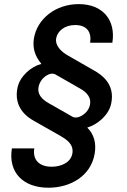

<svg xmlns="http://www.w3.org/2000/svg" viewBox="-20 -757 612 925"><path d="M414.1 -551.1H521.3C538.7 -659.4 476.2 -737.2 359.4 -737.2C248.9 -737.2 159.8 -667.6 143.5 -572.8C135.3 -522.7 150.9 -483.3 178.3 -451V-448.9C128.6 -435.4 76 -389.9 64.3 -334.5C44.4 -238.3 111.2 -192.1 146.7 -172.9L271 -102.3C298.7 -85.9 335.9 -63.6 328.8 -18.1C321.4 25.6 275.9 45.5 231.5 46.2C171.5 47.2 136 15.3 145.2 -41.9H37.3C18.5 74.2 92 147.4 213.4 147.4C320 147.4 418.7 90.6 436.4 -18.1C444.2 -67.8 433.2 -109.4 400.9 -141.7L402.3 -143.1C447.1 -156.2 503.2 -200.3 515.3 -256.4C536.6 -352.3 468.4 -397.4 434.7 -416.5L308.9 -488.6C280.2 -504.3 244 -534.4 250.7 -572.8C257.1 -607.6 291.5 -636.4 342.3 -636.4C400.6 -636.4 422.2 -599.8 414.1 -551.1ZM165.8 -338.4C174.7 -383.2 221.6 -413.4 247.5 -398.1L364.7 -331C399.5 -312.1 420.8 -285.2 413.4 -252.5C405.2 -208.5 354 -180.8 329.9 -194.2L215.9 -259.2C181.5 -278.4 158.7 -303.3 165.8 -338.4Z"/></svg>

Font: Magic Ui Pro Semi Bold
Style: Italic
Weight: 600
Italic angle: -9.39999°
Designer: Stefan Endress, Andreas Faust
Version: Version 1.000;FEAKit 1.0